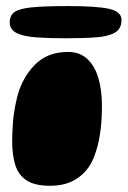

<svg xmlns="http://www.w3.org/2000/svg" viewBox="-20 -589 420 632"><path d="M12 -515.5Q12 -537.5 27.2 -549Q42.5 -560.5 84.5 -564.8Q126.5 -569 207.5 -569Q297.5 -569 338.8 -560Q380 -551 380 -523.5Q380 -495 359.2 -482.2Q338.5 -469.5 297.8 -466.2Q257 -463 196 -463Q141 -463 99.5 -466Q58 -469 35 -480.2Q12 -491.5 12 -515.5ZM144.5 22.5Q94.5 22.5 67.5 4.8Q40.5 -13 30.2 -46.2Q20 -79.5 20 -125.5Q20 -140 20.8 -154.8Q21.5 -169.5 22.5 -184Q23.5 -198.5 25.5 -212.5Q27.5 -226.5 30 -240Q32.5 -253.5 35.8 -266.5Q39 -279.5 43 -291.5Q63 -347.5 102.2 -382.8Q141.5 -418 204 -418Q242.5 -418 267.2 -395Q292 -372 303.8 -332.2Q315.5 -292.5 315.5 -241.5Q315.5 -220.5 314.5 -200.8Q313.5 -181 311.2 -162.8Q309 -144.5 305.5 -127.2Q302 -110 297.2 -94.8Q292.5 -79.5 286.8 -65.8Q281 -52 273.5 -41Q253 -11 221.2 5.8Q189.5 22.5 144.5 22.5Z"/></svg>

Font: Gluten Thin ExtraBold
Style: Regular
Weight: 800
Version: Version 1.300